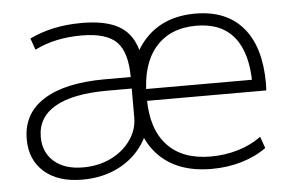

<svg xmlns="http://www.w3.org/2000/svg" viewBox="-44 -591 1009 664"><g transform="rotate(-5 461.0 -259.0)"><path d="M223 -32Q277 -32 320 -53Q363 -74 388.5 -110Q414 -146 414 -189V-289H330Q210 -289 148 -253.5Q86 -218 86 -149Q86 -96 122.5 -64Q159 -32 223 -32ZM217 10Q133 10 85 -32Q37 -74 37 -146Q37 -235 111.5 -282Q186 -329 325 -329H414Q414 -415 378.5 -451Q343 -487 257 -487Q211 -487 171 -478.5Q131 -470 94 -452L80 -492Q120 -511 164.5 -520.5Q209 -530 261 -530Q334 -530 378.5 -509.5Q423 -489 443 -444Q463 -399 463 -326V-210Q463 -147 431 -97Q399 -47 343.5 -18.5Q288 10 217 10ZM666 12Q545 12 479.5 -58Q414 -128 414 -258Q414 -384 478.5 -456Q543 -528 655 -528Q763 -528 820.5 -460.5Q878 -393 878 -266Q878 -259 877.5 -253Q877 -247 877 -242H441V-283H843L831 -268Q831 -376 786.5 -431Q742 -486 655 -486Q564 -486 513.5 -427.5Q463 -369 463 -261V-251Q463 -144 515.5 -87.5Q568 -31 666 -31Q716 -31 761 -44.5Q806 -58 842 -84L856 -44Q819 -17 770 -2.5Q721 12 666 12Z"/></g></svg>

Font: M PLUS 2 Thin Light
Style: Regular
Weight: 300
Version: Version 1.001